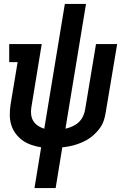

<svg xmlns="http://www.w3.org/2000/svg" viewBox="-20 -755 640 980"><path d="M156 205 190 -3Q165 -7 140 -15.5Q115 -24 95 -38.5Q75 -53 60 -73Q45 -93 37.5 -117.5Q30 -142 30 -168.5Q30 -195 34 -222L70 -438H27V-530H193L140 -207Q137 -189 139 -170.5Q141 -152 150 -137.5Q159 -123 174 -113Q189 -103 206 -98L311 -735H419L314 -98Q331 -102 348.5 -109.5Q366 -117 380 -129.5Q394 -142 402.5 -159Q411 -176 414 -193L470 -530H578L519 -178Q516 -160 510.5 -142Q505 -124 494.5 -108Q484 -92 470 -77.5Q456 -63 440 -51.5Q424 -40 406.5 -32Q389 -24 371 -18Q353 -12 335 -8.5Q317 -5 298 -3L264 205Z"/></svg>

Font: Iosevka Curly Slab SmBdEx
Style: Italic
Weight: 600
Width: 7
Italic angle: -9°
Monospace: yes
Designer: Belleve Invis
Foundry: Belleve Invis
Version: Version 11.1.0; ttfautohint (v1.8.3)